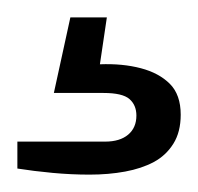

<svg xmlns="http://www.w3.org/2000/svg" viewBox="-20 -31 228 221"><path d="M83 170Q62 170 40.5 168Q19 166 0 163V132H101Q118 132 127.5 124Q137 116 137 102Q137 90 129 83Q121 76 99 76H42L61 -11H103L95 43Q121 42 142 47.5Q163 53 175.5 65.5Q188 78 188 101Q188 121 179.5 134.5Q171 148 157 155.5Q143 163 124 166.5Q105 170 83 170Z"/></svg>

Font: Archivo SemiBold ExtraLight
Style: Regular
Weight: 250
Version: Version 2.001